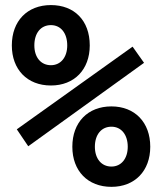

<svg xmlns="http://www.w3.org/2000/svg" viewBox="-20 -723 626 753"><path d="M179.7 -387.7C271.5 -387.7 332 -450.2 332 -544.9C332 -642.6 271.5 -703.1 179.7 -703.1C86.9 -703.1 26.4 -640.6 26.4 -544.9C26.4 -450.2 86.9 -387.7 179.7 -387.7ZM417 9.8C508.8 9.8 569.3 -52.7 569.3 -147.5C569.3 -243.2 508.8 -305.7 417 -305.7C324.2 -305.7 263.7 -243.2 263.7 -147.5C263.7 -52.7 324.2 9.8 417 9.8ZM90.8 -149.4 544.9 -476.6 500 -540 45.9 -215.8ZM179.7 -467.3C140.1 -467.3 114.7 -498.5 114.7 -544.9C114.7 -593.3 140.1 -624.5 179.7 -624.5C218.3 -624.5 243.7 -593.3 243.7 -544.9C243.7 -498.5 218.3 -467.3 179.7 -467.3ZM417 -69.8C377.4 -69.8 352.1 -101.1 352.1 -147.5C352.1 -194.8 377.4 -226.1 417 -226.1C455.6 -226.1 481 -194.8 481 -147.5C481 -101.1 455.6 -69.8 417 -69.8Z"/></svg>

Font: Cascadia Code PL
Style: Regular
Weight: 400
Monospace: yes
Designer: Aaron Bell
Foundry: Saja Typeworks
Version: Version 2404.023